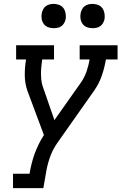

<svg xmlns="http://www.w3.org/2000/svg" viewBox="-20 -763 640 988"><path d="M47 205V131H132Q136 106 142.5 80Q149 54 158 29Q167 4 179 -20.5Q191 -45 206 -68L121 -296Q108 -333 107.5 -374Q107 -415 114 -457H63V-530H258V-457H197Q195 -439 193 -422Q191 -405 191 -387.5Q191 -370 192.5 -353.5Q194 -337 199 -321L260 -145L397 -339Q415 -365 425.5 -395.5Q436 -426 441 -457H390V-530H585V-457H525Q518 -415 504 -374Q490 -333 464 -296L276 -29Q250 8 236 49Q222 90 216 131L203 205ZM456 -618Q441 -618 427.5 -623Q414 -628 405.5 -639.5Q397 -651 394.5 -665.5Q392 -680 395 -695Q397 -705 402 -715Q407 -725 416 -731.5Q425 -738 435.5 -740.5Q446 -743 456 -743Q471 -743 485 -737.5Q499 -732 507 -720.5Q515 -709 517.5 -694.5Q520 -680 518 -665Q516 -655 510.5 -645Q505 -635 496 -628.5Q487 -622 476.5 -620Q466 -618 456 -618ZM256 -618Q241 -618 227.5 -623Q214 -628 205.5 -639.5Q197 -651 194.5 -665.5Q192 -680 195 -695Q197 -705 202 -715Q207 -725 216 -731.5Q225 -738 235.5 -740.5Q246 -743 256 -743Q271 -743 285 -737.5Q299 -732 307 -720.5Q315 -709 317.5 -694.5Q320 -680 318 -665Q316 -655 310.5 -645Q305 -635 296 -628.5Q287 -622 276.5 -620Q266 -618 256 -618Z"/></svg>

Font: Iosevka Curly Slab ExObl
Style: Regular
Weight: 400
Width: 7
Italic angle: -9°
Monospace: yes
Designer: Belleve Invis
Foundry: Belleve Invis
Version: Version 11.1.0; ttfautohint (v1.8.3)